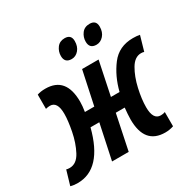

<svg xmlns="http://www.w3.org/2000/svg" viewBox="-205 -918 1107 1099"><g transform="rotate(-30 348.5 -369.0)"><path d="M397 -704Q397 -747 354 -747Q321 -747 303 -723Q285 -699 285 -669Q285 -623 331 -623Q358 -623 377.5 -645.5Q397 -668 397 -704ZM562 -704Q562 -747 519 -747Q485 -747 467 -723Q449 -699 449 -669Q449 -623 495 -623Q522 -623 542 -645.5Q562 -668 562 -704ZM228 -231H286L237 0H347L395 -231H454Q452 -210 450.5 -191Q449 -172 449 -155Q449 9 585 9Q613 9 640 0V-94Q628 -89 611 -89Q561 -89 561 -171Q561 -224 576 -290.5Q591 -357 619.5 -405.5Q648 -454 690 -454Q702 -454 710 -451L738 -548Q719 -552 693 -552Q600 -552 548 -483.5Q496 -415 473 -323H416L462 -544H353L306 -323H244Q250 -360 250 -388Q250 -552 114 -552Q82 -552 60 -544V-450Q75 -454 88 -454Q137 -454 137 -373Q137 -329 124 -262Q111 -195 83 -142Q55 -89 9 -89Q-5 -89 -13 -92L-41 3Q-21 9 6 9Q166 9 228 -231Z"/></g></svg>

Font: Noto Sans Display Condensed
Style: Bold Italic
Weight: 700
Width: 3
Designer: Monotype Design team
Foundry: Monotype Imaging Inc.
Version: 1.000